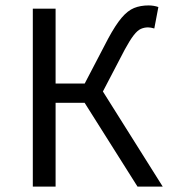

<svg xmlns="http://www.w3.org/2000/svg" viewBox="-20 -688 640 708"><path d="M101 0V-656H185V-380H341L580 0H487L292 -309H185V0ZM357 -346 283 -362 379 -546Q406 -596 428.5 -622.5Q451 -649 474.5 -658.5Q498 -668 528 -668Q537 -668 546.5 -666.5Q556 -665 564 -662L549 -583Q543 -585 536.5 -586Q530 -587 526 -587Q512 -587 499.5 -581.5Q487 -576 473 -558Q459 -540 440 -505Z"/></svg>

Font: Source Code Variable
Style: Regular
Weight: 400
Monospace: yes
Designer: Paul D. Hunt, Teo Tuominen
Foundry: Adobe Systems Incorporated
Version: Version 1.010;hotconv 1.0.106;makeotfexe 2.5.65593